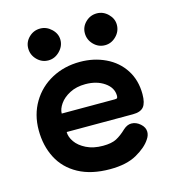

<svg xmlns="http://www.w3.org/2000/svg" viewBox="-108 -804 812 904"><g transform="rotate(-15 298.0 -352.5)"><path d="M40 -254Q40 -330 75.5 -389.5Q111 -449 172.5 -482Q234 -515 310 -515Q378 -515 434.5 -488Q491 -461 523.5 -410.5Q556 -360 556 -292Q556 -249 540.5 -230.5Q525 -212 488 -212H165Q165 -188 182 -163.5Q199 -139 233 -122Q267 -105 314 -105Q356 -105 380 -117.5Q404 -130 430 -155Q449 -172 469 -172Q492 -172 512 -154.5Q532 -137 532 -115Q532 -97 520 -80Q499 -47 449 -18.5Q399 10 318 10Q227 10 164.5 -24Q102 -58 71 -118Q40 -178 40 -254ZM424 -302Q433 -302 435.5 -305Q438 -308 438 -316Q438 -355 400.5 -381Q363 -407 308 -407Q264 -407 231.5 -390Q199 -373 182 -348.5Q165 -324 165 -302ZM92 -639Q92 -670 115 -692.5Q138 -715 170 -715Q201 -715 225 -692Q249 -669 249 -639Q249 -608 225 -584Q201 -560 170 -560Q138 -560 115 -583.5Q92 -607 92 -639ZM368 -639Q368 -670 391 -692.5Q414 -715 446 -715Q477 -715 500.5 -692Q524 -669 524 -639Q524 -607 500.5 -583.5Q477 -560 446 -560Q414 -560 391 -583.5Q368 -607 368 -639Z"/></g></svg>

Font: Mali
Style: Bold
Weight: 700
Designer: Kitiyaporn Chalermlarp | Katatrad Aksorn Co.,Ltd.
Foundry: Cadson Demak Co.,Ltd.
Version: Version 1.000; ttfautohint (v1.6)